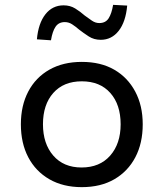

<svg xmlns="http://www.w3.org/2000/svg" viewBox="-20 -762 674 791"><path d="M317 9Q240 9 183.5 -23.5Q127 -56 96.5 -114Q66 -172 66 -250Q66 -327 96.5 -385Q127 -443 183.5 -475Q240 -507 317 -507Q395 -507 450.5 -475Q506 -443 537 -385Q568 -327 568 -250Q568 -172 537.5 -114Q507 -56 451 -23.5Q395 9 317 9ZM316 -72Q391 -72 434 -121Q477 -170 477 -250Q477 -331 434.5 -379Q392 -427 317 -427Q242 -427 199.5 -379Q157 -331 157 -250Q157 -170 199.5 -121Q242 -72 316 -72ZM190 -596 132 -600Q138 -666 167 -703Q196 -740 242 -740Q269 -740 290 -727Q311 -714 329 -698Q344 -687 358.5 -677Q373 -667 389 -667Q415 -667 427.5 -686.5Q440 -706 446 -742L504 -739Q498 -672 469 -635Q440 -598 395 -598Q367 -598 345.5 -612Q324 -626 306 -640Q291 -653 277 -662Q263 -671 247 -671Q222 -671 209 -652Q196 -633 190 -596Z"/></svg>

Font: Nunito Sans 6pt
Style: Regular
Weight: 400
Version: Version 3.101;gftools[0.9.27]